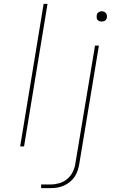

<svg xmlns="http://www.w3.org/2000/svg" viewBox="-20 -755 640 990"><path d="M84 0 205 -735H225L104 0ZM192 215V196H242Q264 196 286.5 189.5Q309 183 327.5 167Q346 151 356 129.5Q366 108 369 86L470 -520H490L389 89Q386 106 381 122.5Q376 139 366 154.5Q356 170 341.5 182Q327 194 310.5 201.5Q294 209 276.5 212Q259 215 242 215ZM504 -644Q498 -644 492.5 -646Q487 -648 483 -652.5Q479 -657 478.5 -663.5Q478 -670 479 -676Q479 -681 481.5 -685Q484 -689 488 -691.5Q492 -694 496 -695.5Q500 -697 505 -697Q511 -697 516.5 -694.5Q522 -692 526 -687.5Q530 -683 531 -676.5Q532 -670 531 -664Q530 -659 527.5 -655Q525 -651 521.5 -648.5Q518 -646 513.5 -645Q509 -644 504 -644Z"/></svg>

Font: Iosevka Aile Thin
Style: Italic
Weight: 100
Italic angle: -9°
Designer: Belleve Invis
Foundry: Belleve Invis
Version: Version 31.1.0; ttfautohint (v1.8.4)